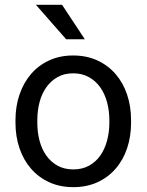

<svg xmlns="http://www.w3.org/2000/svg" viewBox="-20 -769 610 799"><path d="M44.4 -269Q44.4 -326.7 61.3 -375.7Q78.1 -424.8 109.1 -460.9Q140.1 -497.1 184.6 -517.6Q229 -538.1 284.2 -538.1Q340.3 -538.1 385 -517.6Q429.7 -497.1 460.9 -460.9Q492.2 -424.8 508.8 -375.7Q525.4 -326.7 525.4 -269V-258.3Q525.4 -200.7 508.8 -151.6Q492.2 -102.5 460.9 -66.7Q429.7 -30.8 385.3 -10.5Q340.8 9.8 285.2 9.8Q229.5 9.8 185.1 -10.5Q140.6 -30.8 109.4 -66.7Q78.1 -102.5 61.3 -151.6Q44.4 -200.7 44.4 -258.3ZM135.3 -258.3Q135.3 -218.8 144.5 -183.6Q153.8 -148.4 172.6 -121.8Q191.4 -95.2 219.5 -79.6Q247.6 -64 285.2 -64Q322.3 -64 350.6 -79.6Q378.9 -95.2 397.5 -121.8Q416 -148.4 425.5 -183.6Q435.1 -218.8 435.1 -258.3V-269Q435.1 -308.1 425.5 -343.5Q416 -378.9 397.2 -405.5Q378.4 -432.1 350.1 -448Q321.8 -463.9 284.2 -463.9Q247.1 -463.9 219.2 -448Q191.4 -432.1 172.6 -405.5Q153.8 -378.9 144.5 -343.5Q135.3 -308.1 135.3 -269ZM333 -605.5H255.4L129.4 -749H238.3Z"/></svg>

Font: RobotoDraft
Style: Regular
Weight: 400
Designer: Google
Foundry: Google
Version: Version 2.000988-w1; 2014